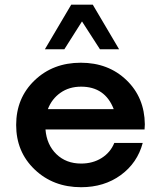

<svg xmlns="http://www.w3.org/2000/svg" viewBox="-20 -772 670 802"><path d="M322.5 -682.5 248.8 -566.2H167.5L277.5 -752.5H367.5L477.5 -566.2H397.5ZM585 -252.5 583.8 -231.2H170Q175 -167.5 215.6 -128.1Q256.2 -88.8 318.8 -88.8Q367.5 -88.8 404.4 -111.9Q441.2 -135 457.5 -175H576.2Q553.8 -91.2 484.4 -40.6Q415 10 318.8 10Q202.5 10 125 -63.8Q47.5 -137.5 47.5 -250Q47.5 -362.5 124.4 -436.2Q201.2 -510 317.5 -510Q432.5 -510 508.1 -437.5Q583.8 -365 585 -252.5ZM318.8 -410Q268.8 -410 232.5 -384.4Q196.2 -358.8 180 -316.2H455Q418.8 -410 318.8 -410Z"/></svg>

Font: Now Alt Medium
Style: Regular
Weight: 500
Designer: Alfredo Marco Pradil
Foundry: Alfredo Marco Pradil
Version: Version 1.002;PS 001.002;hotconv 1.0.88;makeotf.lib2.5.64775